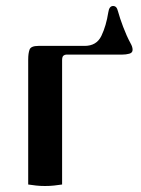

<svg xmlns="http://www.w3.org/2000/svg" viewBox="-20 -615 469 640"><path d="M74 0V-417Q74 -437 78.5 -449.5Q83 -462 108 -462H262Q302 -462 318 -495.5Q334 -529 341 -574Q344 -595 357 -595Q363 -595 367 -591Q371 -587 374 -575Q379 -556 390.5 -525.5Q402 -495 415 -471Q422 -459 422 -449Q422 -439 411 -436Q400 -433 387 -433H201Q196 -433 191.5 -429.5Q187 -426 187 -414V0Q174 2 160 3.5Q146 5 130 5Q114 5 100.5 3.5Q87 2 74 0Z"/></svg>

Font: Monomakh
Style: Regular
Weight: 400
Version: Version 1.200; ttfautohint (v1.8.4.7-5d5b)